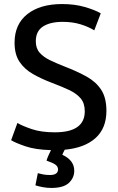

<svg xmlns="http://www.w3.org/2000/svg" viewBox="-20 -728 583 949"><path d="M233 201Q212 201 191 197Q170 193 155 188L167 128Q177 131 192.5 134Q208 137 227 137Q266 137 267 110Q267 95 253.5 85.5Q240 76 210 66Q213 55 219 41.5Q225 28 232 14Q155 12 105.5 -5Q56 -22 35 -35L66 -120Q90 -106 136.5 -90Q183 -74 251 -74Q399 -74 399 -178Q399 -218 378.5 -242Q358 -266 322 -283Q286 -300 238 -318Q185 -338 143 -362Q101 -386 76.5 -422.5Q52 -459 52 -517Q52 -608 115 -658Q178 -708 287 -708Q349 -708 399 -693.5Q449 -679 478 -662L446 -578Q417 -596 377.5 -608Q338 -620 290 -620Q228 -620 192.5 -597Q157 -574 157 -524Q157 -489 176 -467.5Q195 -446 227 -430.5Q259 -415 300 -399Q362 -375 408 -349.5Q454 -324 480 -284.5Q506 -245 506 -180Q506 -94 452 -45.5Q398 3 300 12Q296 19 293 25.5Q290 32 288 37Q347 64 347 116Q347 151 320.5 176Q294 201 233 201Z"/></svg>

Font: Ubuntu Sans Medium
Style: Regular
Weight: 500
Designer: Dalton Maag Ltd
Foundry: Dalton Maag Ltd
Version: Version 1.006; ttfautohint (v1.8.4.7-5d5b)